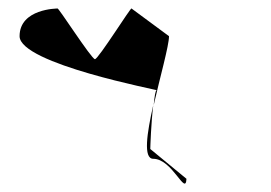

<svg xmlns="http://www.w3.org/2000/svg" viewBox="-20 -576 636 451"><path d="M26 -491C26 -426 356 -364 348 -364C345 -364 343 -349 341 -329C356 -395 377 -469 377 -491L289 -556C289 -562 211 -437 203 -437C195 -437 115 -562 115 -556C115 -556 26 -556 26 -491ZM333 -226C333 -230 335 -289 340 -329C325 -263 316 -203 340 -203C385 -203 416 -114 418 -156Z"/></svg>

Font: Ampere
Style: SC
Weight: 400
Version: Version 1